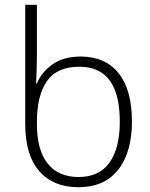

<svg xmlns="http://www.w3.org/2000/svg" viewBox="-20 -780 634 810"><path d="M310.5 9.8Q205.1 9.8 145.8 -57.9Q86.4 -125.5 86.4 -257.8V-759.8H135.7V-543.9Q135.7 -516.1 134.5 -482.9Q133.3 -449.7 132.3 -427.7H135.7Q154.3 -474.6 200.9 -508.1Q247.6 -541.5 320.3 -541.5Q423.3 -541.5 480 -471.7Q536.6 -401.9 536.6 -267.1Q536.6 -184.6 512 -122.3Q487.3 -60.1 437.3 -25.1Q387.2 9.8 310.5 9.8ZM311.5 -33.2Q398.4 -33.2 441.9 -94Q485.4 -154.8 485.4 -267.1Q485.4 -498.5 314.9 -498.5Q220.7 -498.5 178.2 -438Q135.7 -377.4 135.7 -266.1V-257.3Q135.7 -147.5 180.9 -90.3Q226.1 -33.2 311.5 -33.2Z"/></svg>

Font: Open Sans Light
Style: Regular
Weight: 300
Designer: Monotype Design Team
Foundry: Monotype Imaging Inc.
Version: Version 3.000; ttfautohint (v1.8.4)